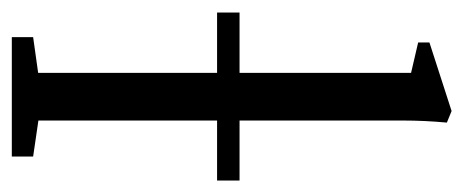

<svg xmlns="http://www.w3.org/2000/svg" viewBox="-254 -522 766 317"><g transform="rotate(90 128.5 -363.0)"><path d="M30.8 0V-35.2L89.8 -43.5V-338.9H-9.8V-376H89.8V-659.2L39.6 -670.9V-689.5L152.8 -726.1L171.9 -718.3Q168.5 -681.6 168.5 -646V-376H267.6V-338.9H168.5V-43.9L228 -35.2V0Z"/></g></svg>

Font: Elstob 8pt
Style: Regular
Weight: 400
Designer: Peter S. Baker
Version: Version 1.015